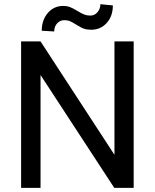

<svg xmlns="http://www.w3.org/2000/svg" viewBox="-20 -912 753 932"><path d="M628.9 0H534.7L176.8 -547.9V0H82.5V-710.9H176.8L535.6 -160.6V-710.9H628.9ZM527.8 -885.7Q527.8 -833 497.8 -800.3Q467.8 -767.6 422.9 -767.6Q402.8 -767.6 388.2 -772.5Q373.5 -777.3 349.9 -792.5Q326.2 -807.6 315.7 -810.8Q305.2 -814 291.5 -814Q271.5 -814 257.3 -798.6Q243.2 -783.2 243.2 -759.3L182.6 -762.7Q182.6 -814.9 212.2 -849.1Q241.7 -883.3 287.1 -883.3Q304.2 -883.3 317.9 -878.4Q331.5 -873.5 355 -859.4Q378.4 -845.2 390.9 -840.8Q403.3 -836.4 418.5 -836.4Q439.5 -836.4 453.4 -853Q467.3 -869.6 467.3 -891.6Z"/></svg>

Font: APIMedia Roboto
Style: Regular
Weight: 400
Designer: Google
Version: Version 2.137; 2017